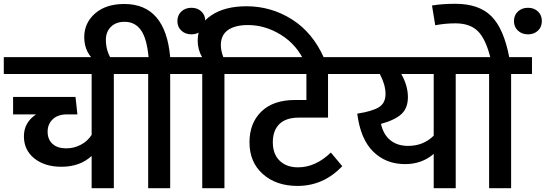

<svg xmlns="http://www.w3.org/2000/svg" viewBox="-40 -992 2876 1012"><path d="M669 -691V-602H560V0H443V-170Q381 -113 284 -113Q196 -113 141 -157Q86 -201 86 -274Q86 -346 150 -389H29V-481H358L368 -389H309Q263 -388 237 -362.5Q211 -337 211 -298Q211 -257 237 -233.5Q263 -210 309 -210Q350 -210 386 -229Q422 -248 443 -281V-602H-20V-691Z M857 -691H966V-602H857V0H741V-602H634V-691H743Q734 -789 703 -833Q672 -877 617 -877Q571 -877 544.5 -850.5Q518 -824 518 -782Q518 -726 547 -679L472 -661Q404 -711 404 -796Q404 -871 461 -921Q518 -971 615 -971Q832 -971 857 -691ZM916 -931.5Q937 -951 969 -951Q1001 -951 1021.5 -931.5Q1042 -912 1042 -881Q1042 -850 1021.5 -830.5Q1001 -811 969 -811Q937 -811 916 -830.5Q895 -850 895 -881Q895 -912 916 -931.5Z M1259 -959Q1389 -959 1498.5 -890Q1608 -821 1668 -686L1566 -664Q1525 -756 1441.5 -808Q1358 -860 1267 -860Q1199 -860 1161.5 -833.5Q1124 -807 1124 -754Q1124 -725 1137 -691H1238V-602H1143V0H1026V-602H926V-691H1025Q1002 -731 1002 -778Q1002 -863 1073.5 -911Q1145 -959 1259 -959Z M1535 -372Q1467 -372 1432.5 -338Q1398 -304 1398 -242Q1398 -180 1434 -145Q1470 -110 1531 -110Q1623 -110 1704 -188L1764 -116Q1665 -12 1528 -12Q1416 -12 1345.5 -74.5Q1275 -137 1275 -242Q1275 -343 1337.5 -404Q1400 -465 1516 -465H1575V-602H1200V-691H1819V-602H1689V-372Z M2472 -691V-602H2362V0H2246V-181Q2184 -127 2095 -127Q1994 -127 1927 -193Q1860 -259 1843 -393Q1921 -405 1956.5 -426.5Q1992 -448 1992 -497Q1992 -545 1962 -602H1779V-691ZM2246 -277V-602H2075Q2110 -541 2110 -480Q2110 -422 2075.5 -390.5Q2041 -359 1968 -339Q1981 -282 2018 -252.5Q2055 -223 2111 -223Q2192 -223 2246 -277Z M2644 -691H2764V-602H2654V0H2538V-602H2431V-691H2544Q2519 -789 2477.5 -829Q2436 -869 2360 -869Q2308 -869 2254 -859L2237 -963Q2291 -972 2360 -972Q2484 -972 2549.5 -907Q2615 -842 2644 -691ZM2690 -931.5Q2711 -951 2743 -951Q2775 -951 2795.5 -931.5Q2816 -912 2816 -881Q2816 -850 2795.5 -830.5Q2775 -811 2743 -811Q2711 -811 2690 -830.5Q2669 -850 2669 -881Q2669 -912 2690 -931.5Z"/></svg>

Font: FiraGO Medium
Style: Regular
Weight: 500
Designer: bBox Type
Foundry: bBox Type GmbH
Version: Version 1.001;PS 001.001;hotconv 1.0.88;makeotf.lib2.5.64775